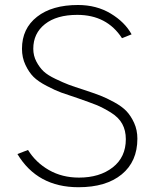

<svg xmlns="http://www.w3.org/2000/svg" viewBox="-20 -743 628 780"><path d="M50.8 -117.2 93.8 -133.8Q125 -83 178.7 -52.2Q232.4 -21.5 300.8 -21.5Q384.8 -21.5 438 -63Q491.2 -104.5 491.2 -177.7Q491.2 -212.9 476.6 -239.7Q461.9 -266.6 429.2 -286.6Q396.5 -306.6 370.6 -316.9Q344.7 -327.1 296.9 -343.8Q252.9 -358.4 229.5 -366.7Q206.1 -375 170.4 -393.6Q134.8 -412.1 116.2 -430.7Q97.7 -449.2 83.5 -479Q69.3 -508.8 69.3 -544.9Q69.3 -627 130.4 -674.8Q191.4 -722.7 296.9 -722.7Q372.1 -722.7 429.7 -688Q487.3 -653.3 514.6 -603.5L475.6 -587.9Q414.1 -682.6 293.9 -682.6Q210 -682.6 162.6 -645Q115.2 -607.4 115.2 -544.9Q115.2 -516.6 127.9 -492.7Q140.6 -468.8 157.2 -453.1Q173.8 -437.5 205.6 -422.4Q237.3 -407.2 259.3 -398.9Q281.2 -390.6 321.3 -377.9Q362.3 -364.3 386.7 -355Q411.1 -345.7 443.4 -328.1Q475.6 -310.5 493.7 -291.5Q511.7 -272.5 524.9 -243.7Q538.1 -214.8 538.1 -179.7Q538.1 -86.9 474.6 -34.7Q411.1 17.6 298.8 17.6Q131.8 17.6 50.8 -117.2Z"/></svg>

Font: Gothic A1 ExtraLight
Style: Regular
Weight: 275
Designer: HanYang I&C Co.,Ltd.
Foundry: HanYang I&C Co.,Ltd.
Version: Version 2.50